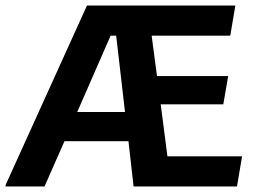

<svg xmlns="http://www.w3.org/2000/svg" viewBox="-55 -670 925 690"><path d="M-35 0V-5L257.5 -650H790.8L772.5 -541.7H490L509.2 -396.7H765L747.5 -295H522.5L546.7 -108.3H815L796.7 0H425L406.7 -162.5H176.7L105 0ZM342.5 -541.7 222.5 -267.5H394.2L362.5 -541.7Z"/></svg>

Font: Familjen Grotesk
Style: Bold Italic
Weight: 700
Italic angle: -9.46201°
Designer: Anders Wikstroem, Jonas Baeckman, Matilda Gysing, Kristian Moeller
Foundry: Familjen STHLM AB
Version: Version 2.002; ttfautohint (v1.8.4.7-5d5b)